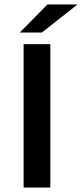

<svg xmlns="http://www.w3.org/2000/svg" viewBox="-20 -842 368 862"><path d="M86 -644H206V0H86ZM193 -822H328L168 -696H69Z"/></svg>

Font: Montserrat Ace
Style: Bold
Weight: 600
Designer: Julieta Ulanovsky
Foundry: Julieta Ulanovsky
Version: Version 1